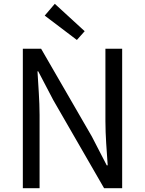

<svg xmlns="http://www.w3.org/2000/svg" viewBox="-20 -989 762 1009"><path d="M100 0H188V-385C188 -462 181 -540 177 -614H181L260 -463L527 0H622V-733H534V-352C534 -276 541 -194 546 -120H541L463 -271L196 -733H100ZM384 -779 425 -825 268 -969 215 -907Z"/></svg>

Font: Noto Sans CJK TC Regular
Style: Regular
Weight: 400
Designer: Ryoko NISHIZUKA (kana & ideographs); Paul D. Hunt (Latin, Greek & Cyrillic); Wenlong ZHANG (bopomofo); Sandoll Communica
Foundry: Adobe Systems Incorporated
Version: Version 1.001;PS 1.001;hotconv 1.0.78;makeotf.lib2.5.61930